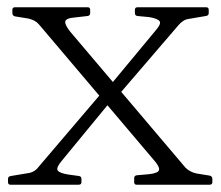

<svg xmlns="http://www.w3.org/2000/svg" viewBox="-20 -508 607 528"><path d="M356 0Q349 0 349 -7V-18Q349 -25 356 -26L390 -29Q416 -32 417.5 -41Q419 -50 403 -68L87 -441Q82 -447 74.5 -451Q67 -455 58 -457L21 -463Q14 -465 14 -472V-481Q14 -488 21 -488H221Q228 -488 228 -481V-472Q228 -465 221 -464L186 -460Q161 -458 159.5 -449Q158 -440 173 -421L490 -47Q496 -41 503.5 -37Q511 -33 520 -31L557 -25Q564 -23 564 -16V-7Q564 0 556 0ZM9 0Q2 0 2 -7V-16Q2 -23 10 -24L58 -32Q66 -33 73.5 -37.5Q81 -42 86 -49L259 -252H303L150 -66Q134 -47 138.5 -39.5Q143 -32 168 -28L197 -24Q204 -23 204 -16V-7Q204 0 196 0ZM407 -423Q424 -442 419 -449.5Q414 -457 390 -461L358 -464Q351 -465 351 -472V-481Q351 -488 358 -488H547Q554 -488 554 -481V-472Q554 -465 546 -464L499 -456Q491 -455 484 -450.5Q477 -446 471 -439L301 -241H256Z"/></svg>

Font: Hahmlet ExtraLight
Style: Regular
Weight: 250
Designer: Minjoo Ham & Mark Frömberg
Foundry: hypertype
Version: Version 1.002